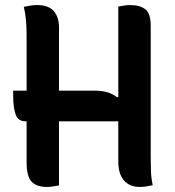

<svg xmlns="http://www.w3.org/2000/svg" viewBox="-20 -729 690 758"><path d="M32 -371H85V-593Q85 -622 82.5 -649.5Q80 -677 74 -702Q88 -705 100 -707Q112 -709 126 -709Q172 -709 192.5 -685Q213 -661 213 -620V-371H356Q410 -371 442 -345L447 -347V-703Q458 -705 469.5 -707Q481 -709 494 -709Q532 -709 553.5 -692.5Q575 -676 575 -628V-109Q575 -80 576 -52.5Q577 -25 583 2Q570 5 557.5 7Q545 9 531 9Q492 9 469.5 -16.5Q447 -42 447 -93V-250H213V3Q201 5 189.5 7Q178 9 164 9Q125 9 105 -11.5Q85 -32 85 -89V-250H81Q51 -250 41.5 -278Q32 -306 32 -350Z"/></svg>

Font: Recursive Sn Csl St SmB
Style: Regular
Weight: 600
Version: Version 1.079;hotconv 1.0.112;makeotfexe 2.5.65598; ttfautoh